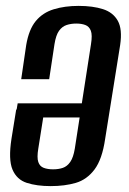

<svg xmlns="http://www.w3.org/2000/svg" viewBox="-20 -620 438 652"><path d="M152 12Q105 12 71 1Q37 -10 22.5 -44Q8 -78 19 -149L35 -248H131L110 -115Q105 -85 110 -70Q115 -55 128.5 -50Q142 -45 160 -45Q179 -45 193.5 -50Q208 -55 218.5 -70Q229 -85 234 -115L289 -470Q294 -501 288.5 -515.5Q283 -530 270 -535Q257 -540 239 -540Q221 -540 206 -535Q191 -530 180.5 -515.5Q170 -501 165 -470L147 -351H52L69 -467Q78 -520 101.5 -548.5Q125 -577 162.5 -588.5Q200 -600 247 -600Q295 -600 329.5 -589Q364 -578 380 -549.5Q396 -521 388 -467L337 -148Q327 -79 301 -44.5Q275 -10 237.5 1Q200 12 152 12ZM32 -221 40 -269H273L266 -221Z"/></svg>

Font: Alumni Sans Thin SemiBold
Style: Italic
Weight: 600
Italic angle: -8°
Version: Version 1.016